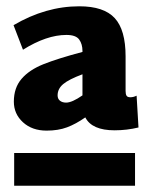

<svg xmlns="http://www.w3.org/2000/svg" viewBox="-20 -745 469 610"><path d="M242 -580V-583Q242 -605 231.5 -619.5Q221 -634 191 -634Q128 -634 53 -587L23 -665Q125 -725 232 -725Q310 -725 344.5 -687.5Q379 -650 379 -566V-456Q379 -446 382 -441Q385 -436 394 -436Q404 -436 414 -441L420 -340Q383 -331 344 -331Q272 -331 251 -372Q221 -351 193 -340.5Q165 -330 128 -330Q82 -330 53 -356.5Q24 -383 24 -422Q24 -466 48.5 -494.5Q73 -523 118 -541Q163 -559 242 -580ZM190 -419Q209 -419 242 -442V-509Q199 -493 181 -478Q163 -463 163 -442Q163 -431 170.5 -425Q178 -419 190 -419ZM25 -259H409V-155H25Z"/></svg>

Font: Martel Sans ExtraBold
Style: Regular
Weight: 800
Designer: Dan Reynolds and Mathieu Réguer
Foundry: Dan Reynolds and Mathieu Réguer
Version: Version 1.002; ttfautohint (v1.1) -l 5 -r 5 -G 72 -x 0 -D la